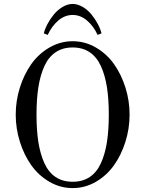

<svg xmlns="http://www.w3.org/2000/svg" viewBox="-20 -940 740 978"><path d="M437 -673.8Q400.9 -698.2 350.1 -698.2Q299.3 -698.2 263.2 -673.8Q227.1 -649.4 206.1 -603Q185.1 -556.6 175.5 -496.1Q166 -435.5 166 -356Q166 -276.4 175.5 -215.8Q185.1 -155.3 206.1 -108.9Q227.1 -62.5 263.2 -38.3Q299.3 -14.2 350.1 -14.2Q400.9 -14.2 437 -38.3Q473.1 -62.5 494.1 -108.9Q515.1 -155.3 524.7 -215.8Q534.2 -276.4 534.2 -356Q534.2 -435.5 524.7 -496.1Q515.1 -556.6 494.1 -603Q473.1 -649.4 437 -673.8ZM231.9 -698Q287.1 -730 350.1 -730Q413.1 -730 468.3 -698Q523.4 -666 560.5 -613.8Q597.7 -561.5 618.9 -494.1Q640.1 -426.8 640.1 -356Q640.1 -285.2 618.9 -217.8Q597.7 -150.4 560.5 -98.1Q523.4 -45.9 468.3 -13.9Q413.1 18.1 350.1 18.1Q287.1 18.1 231.9 -13.9Q176.8 -45.9 139.6 -98.1Q102.5 -150.4 81.3 -217.8Q60.1 -285.2 60.1 -356Q60.1 -426.8 81.3 -494.1Q102.5 -561.5 139.6 -613.8Q176.8 -666 231.9 -698ZM203.1 -770Q208.5 -792.5 222.2 -818.1Q235.8 -843.8 254.6 -866.7Q273.4 -889.6 299.1 -904.8Q324.7 -919.9 350.1 -919.9Q375.5 -919.9 401.1 -904.8Q426.8 -889.6 445.6 -866.7Q464.4 -843.8 478 -818.1Q491.7 -792.5 497.1 -770L477.1 -762.2Q456.5 -807.1 423.3 -835.4Q390.1 -863.8 350.1 -863.8Q310.1 -863.8 276.9 -835.4Q243.7 -807.1 223.1 -762.2Z"/></svg>

Font: Flanker Steampunk
Style: Regular
Weight: 400
Designer: Alexey Kryukov, Leonardo Di Lena
Foundry: Alexey Kryukov, Leonardo Di Lena
Version: 1.210